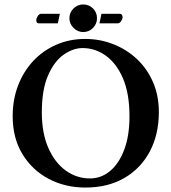

<svg xmlns="http://www.w3.org/2000/svg" viewBox="-20 -833 770 863"><path d="M292 -751Q292 -777 310.5 -795Q329 -813 354 -813Q380 -813 398 -795Q416 -777 416 -751Q416 -726 398 -707.5Q380 -689 354 -689Q329 -689 310.5 -707.5Q292 -726 292 -751ZM436 -771H518Q525 -771 528 -766Q531 -761 531 -756Q531 -748 524.5 -738Q518 -728 508 -728H427ZM240 -728H155Q148 -728 145.5 -732.5Q143 -737 143 -742Q143 -750 149.5 -760.5Q156 -771 165 -771H249ZM694 -329Q694 -229 653.5 -152.5Q613 -76 539 -33Q465 10 364 10Q273 10 199 -29Q125 -68 81 -140Q37 -212 37 -311Q37 -385 61 -448Q85 -511 128.5 -558Q172 -605 232 -631.5Q292 -658 363 -658Q429 -658 489 -634.5Q549 -611 595 -568Q641 -525 667.5 -464.5Q694 -404 694 -329ZM351 -617Q309 -617 266.5 -587.5Q224 -558 196 -494Q168 -430 168 -328Q168 -234 197.5 -167.5Q227 -101 276 -66Q325 -31 384 -31Q435 -31 475 -64.5Q515 -98 538.5 -160.5Q562 -223 562 -310Q562 -412 533 -480Q504 -548 456 -582.5Q408 -617 351 -617Z"/></svg>

Font: Libertinus Serif SemiBold
Style: Regular
Weight: 600
Designer: Philipp H. Poll, Khaled Hosny
Foundry: Caleb Maclennan
Version: Version 7.051;RELEASE